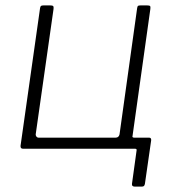

<svg xmlns="http://www.w3.org/2000/svg" viewBox="-20 -550 632 710"><path d="M65 0Q55 0 56 -11L128 -519Q129 -526 131.5 -528Q134 -530 141 -530H166Q174 -530 176.5 -527.5Q179 -525 178 -517L112 -53Q112 -48 115 -44.5Q118 -41 122 -41H408Q414 -41 417.5 -44.5Q421 -48 422 -53L487 -519Q488 -526 490 -528Q492 -530 500 -530H524Q533 -530 535 -527.5Q537 -525 536 -517L465 -11Q463 0 454 0ZM478 140Q467 140 468 130L485 7Q487 0 479 0H435L441 -41H468L469 -49Q468 -41 476 -41H531Q540 -41 539 -31L516 129Q515 135 512.5 137.5Q510 140 505 140Z"/></svg>

Font: Libre Franklin ExtraLight
Style: Italic
Weight: 250
Italic angle: -8°
Designer: Pablo Impallari, Rodrigo Fuenzalida, Nhung Nguyen
Foundry: Impallari Type
Version: Version 3.000